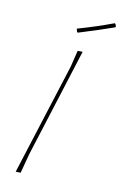

<svg xmlns="http://www.w3.org/2000/svg" viewBox="-171 -947 635 1000"><g transform="rotate(20 146.0 -447.5)"><path d="M280 -899 285 -897 292 -885 290 -880Q223 -842 116 -787L111 -790L104 -805Q195 -849 280 -899ZM174 -702 95 -106 86 0 60 4 142 -608 148 -698Z"/></g></svg>

Font: Alegreya Sans Thin
Style: Italic
Weight: 100
Italic angle: -7°
Designer: Juan Pablo del Peral
Foundry: Huerta Tipografica
Version: Version 2.007